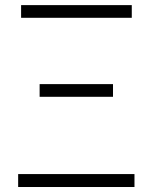

<svg xmlns="http://www.w3.org/2000/svg" viewBox="-20 -749 610 769"><path d="M52.7 0V-51.8H518.6V0ZM138.7 -361.3V-412.1H432.6V-361.3ZM64.5 -677.7V-728.5H507.8V-677.7Z"/></svg>

Font: Bpmf Zihi Sans Light
Style: Light
Weight: 300
Foundry: But Ko
Version: Version 1.320